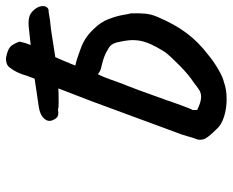

<svg xmlns="http://www.w3.org/2000/svg" viewBox="-87 -645 766 632"><g transform="rotate(-90 296.0 -329.0)"><path d="M592 -570Q592 -562 587 -556.5Q582 -551 573 -552Q548 -547 514 -544L424 -530Q418 -518 396 -464Q408 -462 428 -455Q434 -453 453 -446Q472 -439 487 -429Q502 -419 517 -403Q539 -381 549 -355Q559 -329 562.5 -308.5Q566 -288 568 -281Q569 -254 567 -233.5Q565 -213 556 -193Q533 -138 503.5 -98.5Q474 -59 432 -27Q409 -8 383 7Q357 22 342 25Q318 34 286 34Q255 34 228 25.5Q201 17 187 1Q181 -5 171.5 -15.5Q162 -26 157 -34.5Q152 -43 152 -53Q152 -59 153 -62Q157 -72 161.5 -88Q166 -104 169 -113L279 -411L321 -520Q308 -519 283 -519H272Q258 -519 251 -521L241 -520Q233 -520 228.5 -522.5Q224 -525 221 -530Q214 -541 214 -549Q214 -560 225 -570Q236 -580 258 -584Q289 -589 353 -598L362 -622Q373 -660 389 -679Q394 -687 403.5 -690Q413 -693 423 -692Q448 -687 457.5 -678.5Q467 -670 475 -648Q471 -628 464 -611L520 -617Q526 -618 536 -618Q556 -618 567 -611Q578 -604 586 -591Q592 -581 592 -570ZM398 -377Q397 -377 387 -379.5Q377 -382 368 -390Q360 -377 342 -325Q333 -300 330 -294Q325 -283 282 -163Q278 -150 265.5 -116Q253 -82 250 -78V-63Q276 -50 293 -50Q305 -50 314.5 -55.5Q324 -61 340 -74Q365 -90 396 -120.5Q427 -151 440 -168Q462 -203 471 -226.5Q480 -250 480 -275Q480 -295 472 -329Q469 -339 464 -345.5Q459 -352 449 -357Q431 -369 398 -377Z"/></g></svg>

Font: Caveat
Style: Bold
Weight: 700
Designer: Pablo Impallari
Foundry: Pablo Impallari
Version: Version 1.500; ttfautohint (v1.6)